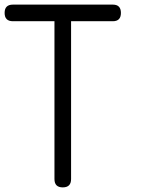

<svg xmlns="http://www.w3.org/2000/svg" viewBox="-20 -812 665 832"><path d="M288 -720H469C492.3 -720 504 -732 504 -756C504 -780 492.3 -792 469 -792H36C12 -792 0 -780 0 -756C0 -732 12 -720 36 -720H216V-36C216 -12 228 0 252 0C276 0 288 -12 288 -36Z"/></svg>

Font: Semi-Coder
Style: Regular
Weight: 400
Version: 0.1000